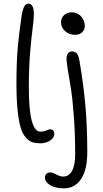

<svg xmlns="http://www.w3.org/2000/svg" viewBox="-20 -780 570 1060"><path d="M203.1 11.2Q176.8 11.2 158.4 5.1Q140.1 -1 122.3 -20.8Q104.5 -40.5 94 -75.9Q83.5 -111.3 77.1 -171.6Q70.8 -231.9 70.8 -316.9Q70.8 -435.5 77.9 -516.4Q85 -597.2 99.1 -690.9Q105.5 -729 114 -744.4Q122.6 -759.8 136.2 -759.8Q167 -759.8 167 -701.2Q167 -675.3 160.2 -624.5Q153.3 -573.7 146.2 -489.3Q139.2 -404.8 139.2 -296.9Q139.2 -53.2 203.1 -53.2Q221.2 -53.2 235.6 -59.6Q250 -65.9 255.9 -65.9Q279.8 -65.9 279.8 -40Q279.8 -19 256.1 -3.9Q232.4 11.2 203.1 11.2ZM394 -587.9Q361.8 -587.9 339.4 -607.9Q316.9 -627.9 316.9 -657.2Q316.9 -680.2 333.5 -696Q350.1 -711.9 375 -711.9Q407.7 -711.9 428 -689.2Q448.2 -666.5 448.2 -636.2Q448.2 -617.7 434.6 -602.8Q420.9 -587.9 394 -587.9ZM333 259.8Q285.2 259.8 256.6 242.2Q228 224.6 228 200.2Q228 187 236.1 179.4Q244.1 171.9 257.8 171.9Q269.5 171.9 290.8 183.3Q312 194.8 328.1 194.8Q360.4 194.8 377.7 163.6Q395 132.3 395 71.8Q395 -41.5 387.5 -140.9Q379.9 -240.2 371.1 -293.9Q362.3 -347.7 354.7 -393.1Q347.2 -438.5 347.2 -457Q347.2 -476.6 356.2 -486.3Q365.2 -496.1 377.9 -496.1Q393.6 -496.1 403.8 -485.1Q414.1 -474.1 418.9 -443.8Q441.9 -307.6 451.9 -191.7Q461.9 -75.7 461.9 60.1Q461.9 157.2 427.5 208.5Q393.1 259.8 333 259.8Z"/></svg>

Font: Shantell Sans Normal
Style: Regular
Weight: 300
Designer: Stephen Nixon, Anya Danilova, Shantell Martin
Foundry: Arrow Type
Version: Version 1.006;[559af2be0]